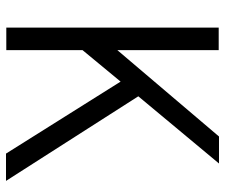

<svg xmlns="http://www.w3.org/2000/svg" viewBox="-75 -675 750 640"><g transform="rotate(90 300.0 -355.0)"><path d="M147 -1H72V-709H147V-371L435 -710H525L301 -441L583 0H492L252 -382L147 -255Z"/></g></svg>

Font: Orbit
Style: Regular
Weight: 400
Designer: Sooun Cho
Foundry: JAMO
Version: Version 1.000; ttfautohint (v1.8.4.7-5d5b);gftools[0.9.29]